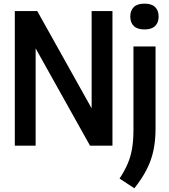

<svg xmlns="http://www.w3.org/2000/svg" viewBox="-20 -801 930 1056"><path d="M61.5 0V-740H185L484 -205V-740H598.5V0H475L176 -535V0ZM719 234.5 637.5 181Q666 138 682.8 98.2Q699.5 58.5 706.8 14Q714 -30.5 714 -87V-545.5H835.5V-93.5Q835.5 -28 824 26.2Q812.5 80.5 786.8 131Q761 181.5 719 234.5ZM774.5 -639Q735 -639 715.8 -658Q696.5 -677 696.5 -710Q696.5 -743 715.8 -762Q735 -781 774.5 -781Q814 -781 833.2 -762Q852.5 -743 852.5 -710Q852.5 -677 833.2 -658Q814 -639 774.5 -639Z"/></svg>

Font: Encode Sans Cnd SmBold
Style: Regular
Weight: 600
Width: 3
Designer: Multiple Designers
Foundry: Impallari Type
Version: Version 3.002; ttfautohint (v1.8.3) -l 8 -r 50 -G 200 -x 14 